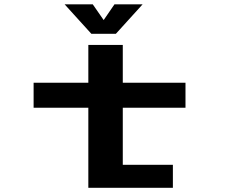

<svg xmlns="http://www.w3.org/2000/svg" viewBox="-20 -894 1090 914"><path d="M659 -873.5 531.5 -733H415L287.5 -873.5H421.5L473.5 -798.5L525 -873.5ZM140 -381V-500H400.5V-680H564.5V-500H863V-381H564.5V-109.5H803V0H400.5V-381Z"/></svg>

Font: League Mono Extended SemiBold
Style: Regular
Weight: 600
Width: 9
Designer: Tyler Finck
Foundry: The League of Moveable Type / Tyler Finck
Version: Version 2.210